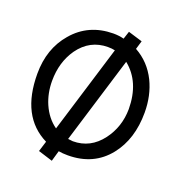

<svg xmlns="http://www.w3.org/2000/svg" viewBox="-135 -795 913 977"><g transform="rotate(20 322.0 -306.5)"><path d="M216.8 -92.8 362.3 -568.4Q346.7 -572.3 324.2 -572.3Q226.6 -572.3 167 -489.3Q115.2 -415 115.2 -313.5Q115.2 -247.1 139.6 -190.4Q167 -127.9 216.8 -92.8ZM436.5 -533.2 293 -63.5Q310.5 -61.5 319.3 -60.5Q414.1 -60.5 474.6 -140.6Q530.3 -214.8 531.2 -311.5Q530.3 -458 436.5 -533.2ZM397.5 -681.6 474.6 -658.2 460.9 -612.3Q537.1 -570.3 577.1 -489.3Q613.3 -414.1 613.3 -322.3Q613.3 -178.7 539.1 -85Q459 15.6 319.3 15.6Q291 15.6 269.5 11.7L252.9 69.3L174.8 44.9L192.4 -11.7Q32.2 -90.8 32.2 -322.3Q32.2 -458 110.4 -548.8Q192.4 -645.5 326.2 -646.5Q357.4 -646.5 383.8 -639.6Z"/></g></svg>

Font: Puritan
Style: Regular
Weight: 400
Version: 2.0a